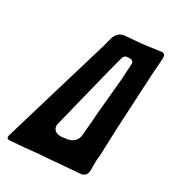

<svg xmlns="http://www.w3.org/2000/svg" viewBox="-178 -801 813 912"><g transform="rotate(30 228.5 -345.0)"><path d="M457 -680V-686C457 -700 450 -708 440 -708C439 -708 437 -708 434 -707L339 -694L243 -686C223 -684 204 -667 197 -644C193 -628 188 -611 184 -595L8 -5V-6C7 -2 6 2 6 7C6 12 9 18 18 18H23C65 15 127 10 177 4C207 2 237 0 268 -3L394 -13C413 -15 426 -29 426 -51V-102C426 -103 426 -105 426 -106L427 -113C427 -115 427 -116 427 -117C428 -122 429 -129 429 -134L435 -292L451 -598ZM227 -120H219C194 -120 179 -135 179 -155C179 -158 180 -162 181 -167C209 -279 237 -392 265 -504L287 -587C290 -599 300 -605 315 -605H319C334 -605 342 -599 342 -587L337 -499L318 -296L315 -249C314 -247 314 -245 314 -242L308 -174C305 -148 285 -128 256 -124ZM429 -132C429 -132 429 -133 429 -133L430 -134C430 -136 430 -136 430 -136C430 -136 430 -135 430 -135V-134C429 -134 429 -134 429 -134Z"/></g></svg>

Font: Bangerz
Style: Regular
Weight: 400
Designer: vernon adams
Foundry: Vernon Adams
Version: Version 2.10;December 28, 2023;FontCreator 13.0.0.2683 64-bi